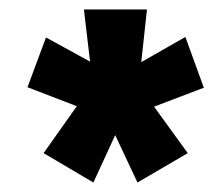

<svg xmlns="http://www.w3.org/2000/svg" viewBox="-20 -830 470 405"><path d="M177 -445 72 -507 142 -606 38 -646 77 -751 170 -700 157 -810H290L278 -699L371 -752L410 -645L305 -605L376 -507L270 -445L223 -545Z"/></svg>

Font: Oswald Heavy
Style: Regular
Weight: 400
Designer: Vernon Adams
Foundry: Vernon Adams
Version: Version 4.101